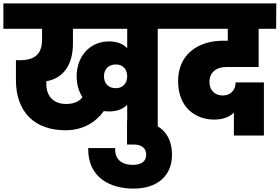

<svg xmlns="http://www.w3.org/2000/svg" viewBox="-34 -760 1649 1132"><path d="M649 -240C609 -240 579 -264 579 -311C579 -355 609 -380 649 -380C696 -380 715 -346 716 -311C716 -271 692 -240 649 -240ZM609 -103C658 -103 692 -118 716 -142V0H896V-590H983V-740H-14V-590H214V-528C214 -444 175 -405 82 -405H60V-287C60 -98 172 8 352 8C456 8 531 -40 578 -105C589 -104 598 -103 609 -103ZM356 -147C277 -147 239 -198 239 -265V-281C334 -297 396 -372 396 -503V-590H716V-476C692 -501 657 -516 609 -516C496 -516 418 -428 418 -311C418 -264 429 -223 452 -187C435 -164 405 -147 356 -147Z M753 352C893 352 980 277 980 153C980 28 906 -48 754 -48H715V92H754C805 92 828 117 828 152C828 191 800 212 749 212C688 212 642 184 645 113H486C483 291 621 352 753 352Z M955 -590H1309V-520H1283C1128 -520 1016 -435 1016 -282C1016 -125 1120 -55 1228 -55C1279 -55 1318 -69 1345 -96V39H1522V-274H1355C1355 -227 1324 -197 1280 -197C1232 -197 1201 -228 1201 -277C1201 -332 1239 -365 1302 -365H1491V-590H1594L1595 -740H955Z"/></svg>

Font: SVN-Poppins ExtraBold
Style: Regular
Weight: 800
Designer: Ninad Kale (Devanagari), Jonny Pinhorn (Latin)
Foundry: Indian Type Foundry
Version: Version 3.002 2017; ttfautohint (v1.8.3)